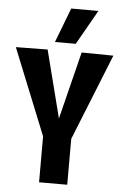

<svg xmlns="http://www.w3.org/2000/svg" viewBox="-61 -969 640 1012"><g transform="rotate(5 259.0 -463.5)"><path d="M185 0V-243L1 -699L169 -701L260 -344L349 -701L517 -699L334 -243V0ZM204 -744 274 -927H418L314 -744Z"/></g></svg>

Font: Georama SemiCondensed
Style: Bold
Weight: 700
Width: 4
Designer: Jean-Baptiste Levee
Foundry: Production Type
Version: Version 1.000